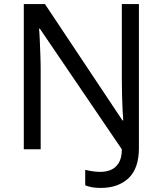

<svg xmlns="http://www.w3.org/2000/svg" viewBox="-20 -734 800 944"><path d="M475 190Q450 190 431.5 186.5Q413 183 399 177V101Q415 105 434 108Q453 111 475 111Q501 111 524.5 101.5Q548 92 563.5 67.5Q579 43 579 0L176 -593H172Q174 -574 175.5 -539Q177 -504 178.5 -464Q180 -424 180 -387V0H97V-714H201L582 -142H586Q584 -164 582.5 -196.5Q581 -229 580 -267Q579 -305 579 -342V-714H663V-6Q663 94 612 142Q561 190 475 190Z"/></svg>

Font: Noto Sans Kawi
Style: Regular
Weight: 400
Designer: Fadhl Haqq
Version: Version 1.000